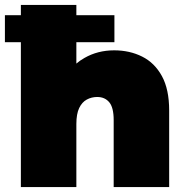

<svg xmlns="http://www.w3.org/2000/svg" viewBox="-25 -762 757 782"><path d="M60 0V-590H-5V-700H60V-742H286V-700H441V-590H286V-503Q301 -516 319 -526Q373 -557 440 -557Q503 -557 554 -531.5Q605 -506 634.5 -452Q664 -398 664 -312V0H438V-273Q438 -324 420 -345.5Q402 -367 371 -367Q348 -367 328.5 -356.5Q309 -346 297.5 -322Q286 -298 286 -257V0Z"/></svg>

Font: Montserrat Thin Black
Style: Regular
Weight: 900
Version: Version 9.000